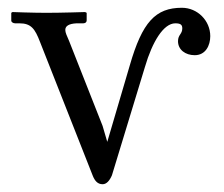

<svg xmlns="http://www.w3.org/2000/svg" viewBox="-20 -462 577 494"><path d="M431 -402C445 -402 449 -398 449 -389C449 -374 438 -373 438 -356C438 -334 457 -320 481 -320C509 -320 521 -345 521 -369C521 -409 488 -442 448 -442C380 -442 346 -405 314 -294L256 -97L244 -138L158 -356C152 -370 148 -378 148 -385C148 -395 157 -401 177 -402H194C197 -402 203 -403 203 -410V-429L199 -431C199 -431 138 -429 99 -429C65 -429 12 -431 12 -431L9 -429V-409C9 -405 14 -402 19 -402H30C60 -402 70 -388 83 -354L219 -9C224 3 231 12 244 12C254 12 262 3 268 -11L353 -290C372 -355 401 -402 431 -402Z"/></svg>

Font: Libertinus Math
Style: Regular
Weight: 400
Designer: Philipp H. Poll
Foundry: Khaled Hosny
Version: Version 6.2